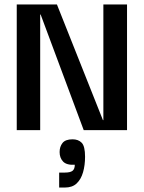

<svg xmlns="http://www.w3.org/2000/svg" viewBox="-20 -583 646 860"><path d="M443 -563H549V0H355L162 -518H160V0H55V-563H235L441 -45H443ZM245 257V190H270Q295 190 305 182Q315 174 315 155Q278 157 262.5 140.5Q247 124 247 98Q247 74 260 57.5Q273 41 305 41Q331 41 346 56.5Q361 72 361 119Q361 157 352 188.5Q343 220 323.5 238.5Q304 257 271 257Z"/></svg>

Font: Darker Grotesque Light
Style: Bold
Weight: 700
Version: Version 1.000;gftools[0.9.28]